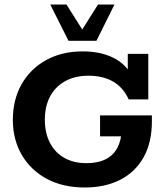

<svg xmlns="http://www.w3.org/2000/svg" viewBox="-20 -822 738 852"><path d="M356 10Q259 10 187.5 -28.5Q116 -67 76.5 -135Q37 -203 37 -290Q37 -380 76 -448.5Q115 -517 185 -555.5Q255 -594 347 -594Q436 -594 497 -558Q558 -522 581 -447L547 -469V-583H638V-381H551Q527 -434 482 -460Q437 -486 373 -486Q312 -486 268.5 -461.5Q225 -437 202 -393.5Q179 -350 179 -291Q179 -233 201 -189.5Q223 -146 264.5 -122Q306 -98 363 -98Q447 -98 486 -144Q525 -190 521 -285L578 -217H424V-310H654V-284Q654 -190 617.5 -124.5Q581 -59 514 -24.5Q447 10 356 10ZM284 -641 203 -802H275L345 -691L415 -802H488L408 -641Z"/></svg>

Font: Rokkitt
Style: Bold
Weight: 700
Designer: Vernon Adams
Foundry: Vernon Adams
Version: Version 3.103